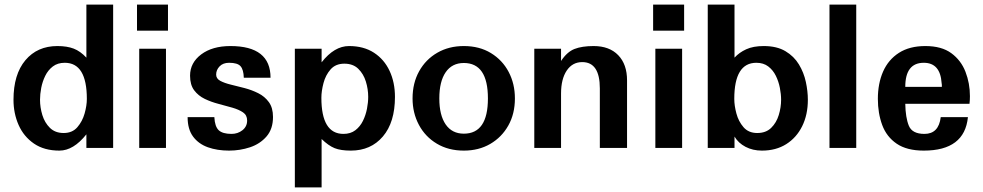

<svg xmlns="http://www.w3.org/2000/svg" viewBox="-20 -648 4307 841"><path d="M360.4 -214.8Q360.4 -185.5 350.6 -150.9Q340.8 -116.2 318.8 -90.8Q296.9 -65.4 258.8 -65.4Q221.7 -65.4 198.7 -87.9Q175.8 -110.4 165.5 -144Q155.3 -177.7 155.3 -210.9Q155.3 -235.4 160.6 -263.2Q166 -291 178.2 -315.9Q190.4 -340.8 211.4 -356.9Q232.4 -373 263.7 -373Q360.4 -373 360.4 -214.8ZM475.6 0V-627.9H358.4V-395.5Q332 -423.8 302.7 -435.1Q273.4 -446.3 231.4 -446.3Q143.6 -446.3 91.3 -384.3Q39.1 -322.3 39.1 -210.9Q39.1 -151.4 61.5 -100.6Q84 -49.8 128.9 -19Q173.8 11.7 240.2 11.7Q301.8 11.7 358.4 -59.6V0Z M707 0V-434.6H589.8V0ZM715.8 -513.7V-627.9H580.1V-513.7Z M1175.8 -135.7Q1175.8 -175.8 1157.7 -200.7Q1139.6 -225.6 1111.3 -239.7Q1083 -253.9 1051.3 -262.2Q1019.5 -270.5 991.2 -277.3Q962.9 -284.2 944.8 -293.9Q926.8 -303.7 926.8 -321.3Q926.8 -341.8 941.9 -357.4Q957 -373 983.4 -373Q1020.5 -373 1033.7 -357.9Q1046.9 -342.8 1047.9 -307.6H1165Q1165 -446.3 989.3 -446.3Q910.2 -446.3 861.3 -409.7Q812.5 -373 812.5 -316.4Q812.5 -276.4 830.6 -252.4Q848.6 -228.5 877 -214.8Q905.3 -201.2 937.5 -192.9Q969.7 -184.6 998 -176.3Q1026.4 -168 1044.4 -155.8Q1062.5 -143.6 1062.5 -120.1Q1062.5 -93.8 1042 -77.6Q1021.5 -61.5 994.1 -61.5Q955.1 -61.5 938 -77.6Q920.9 -93.8 918.9 -134.8H801.8Q801.8 -82 825.7 -49.8Q849.6 -17.6 890.6 -2.9Q931.6 11.7 983.4 11.7Q1031.2 11.7 1075.2 -2.9Q1119.1 -17.6 1147.5 -50.3Q1175.8 -83 1175.8 -135.7Z M1592.8 -223.6Q1592.8 -199.2 1587.4 -171.4Q1582 -143.6 1569.8 -118.7Q1557.6 -93.8 1536.6 -77.6Q1515.6 -61.5 1484.4 -61.5Q1387.7 -61.5 1387.7 -219.7Q1387.7 -249 1397 -284.2Q1406.2 -319.3 1428.2 -344.2Q1450.2 -369.1 1488.3 -369.1Q1526.4 -369.1 1549.3 -346.7Q1572.3 -324.2 1582.5 -291Q1592.8 -257.8 1592.8 -223.6ZM1710 -223.6Q1710 -287.1 1686.5 -337.4Q1663.1 -387.7 1618.2 -417Q1573.2 -446.3 1508.8 -446.3Q1444.3 -446.3 1388.7 -375V-434.6H1271.5V172.9H1388.7V-39.1Q1418.9 -9.8 1445.8 1Q1472.7 11.7 1516.6 11.7Q1604.5 11.7 1657.2 -50.3Q1710 -112.3 1710 -223.6Z M2117.2 -216.8Q2117.2 -62.5 2011.7 -62.5Q1960 -62.5 1932.1 -103Q1904.3 -143.6 1904.3 -216.8Q1904.3 -291 1932.1 -331.5Q1960 -372.1 2011.7 -372.1Q2117.2 -372.1 2117.2 -216.8ZM2235.4 -216.8Q2235.4 -281.2 2208 -333Q2180.7 -384.8 2130.4 -415.5Q2080.1 -446.3 2011.7 -446.3Q1946.3 -446.3 1895.5 -417Q1844.7 -387.7 1815.9 -335.9Q1787.1 -284.2 1787.1 -216.8Q1787.1 -153.3 1814.9 -101.1Q1842.8 -48.8 1893.6 -18.6Q1944.3 11.7 2011.7 11.7Q2077.1 11.7 2127.4 -17.6Q2177.7 -46.9 2206.5 -98.1Q2235.4 -149.4 2235.4 -216.8Z M2726.6 0V-295.9Q2726.6 -366.2 2688 -406.2Q2649.4 -446.3 2580.1 -446.3Q2529.3 -446.3 2496.6 -433.6Q2463.9 -420.9 2437.5 -380.9V-434.6H2320.3V0H2437.5V-238.3Q2437.5 -301.8 2462.4 -338.9Q2487.3 -376 2530.3 -376Q2607.4 -376 2607.4 -260.7V0Z M2967.8 0V-434.6H2850.6V0ZM2976.6 -513.7V-627.9H2840.8V-513.7Z M3401.4 -210.9Q3401.4 -177.7 3391.1 -144Q3380.9 -110.4 3357.9 -87.9Q3335 -65.4 3296.9 -65.4Q3258.8 -65.4 3236.8 -90.8Q3214.8 -116.2 3205.6 -150.9Q3196.3 -185.5 3196.3 -214.8Q3196.3 -373 3293 -373Q3324.2 -373 3345.2 -356.9Q3366.2 -340.8 3378.4 -315.9Q3390.6 -291 3396 -263.2Q3401.4 -235.4 3401.4 -210.9ZM3518.6 -210.9Q3518.6 -248 3509.8 -289.1Q3501 -330.1 3479.5 -365.7Q3458 -401.4 3420.4 -423.8Q3382.8 -446.3 3325.2 -446.3Q3279.3 -446.3 3248.5 -432.1Q3217.8 -418 3197.3 -395.5V-627.9H3080.1V0H3197.3V-49.8Q3213.9 -21.5 3245.6 -4.9Q3277.3 11.7 3317.4 11.7Q3378.9 11.7 3423.8 -16.6Q3468.8 -44.9 3493.7 -95.2Q3518.6 -145.5 3518.6 -210.9Z M3730.5 0V-627.9H3613.3V0Z M4105.5 -267.6H3945.3Q3945.3 -373 4026.4 -373Q4098.6 -373 4104.5 -284.2Q4105.5 -280.3 4105.5 -276.4Q4105.5 -272.5 4105.5 -267.6ZM4219.7 -134.8H4100.6Q4091.8 -61.5 4029.3 -61.5Q3975.6 -61.5 3960.9 -97.2Q3946.3 -132.8 3945.3 -193.4H4226.6Q4227.5 -201.2 4228 -209.5Q4228.5 -217.8 4228.5 -226.6Q4228.5 -283.2 4209 -333.5Q4189.5 -383.8 4147 -415Q4104.5 -446.3 4033.2 -446.3Q3963.9 -446.3 3917.5 -416.5Q3871.1 -386.7 3848.1 -334.5Q3825.2 -282.2 3825.2 -214.8Q3825.2 -152.3 3844.2 -100.6Q3863.3 -48.8 3907.7 -18.6Q3952.1 11.7 4026.4 11.7Q4205.1 11.7 4219.7 -134.8Z"/></svg>

Font: Namkio Khamti Book
Style: Bold
Weight: 800
Designer: Debbi Hosken
Foundry: SIL International
Version: Version 3.917